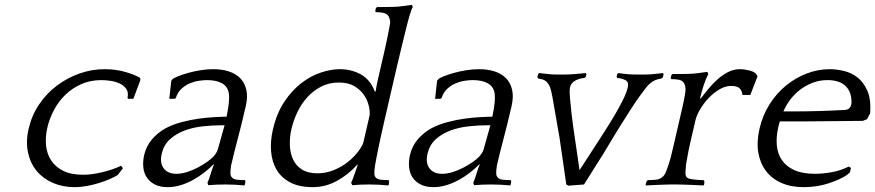

<svg xmlns="http://www.w3.org/2000/svg" viewBox="-20 -760 3606 791"><path d="M508.5 -353H529.5L558.3 -430L557.4 -439C544.5 -447 524.9 -455 498.4 -463C471.9 -471 442.7 -475 410.7 -475C375.3 -475 340.8 -469 307 -457C273.2 -445 242.2 -428.3 214 -407C185.7 -385.7 161.4 -360 141.2 -330C120.9 -300 106.6 -266.7 98.1 -230C89.8 -194 88.9 -161.2 95.4 -131.5C101.8 -101.8 113.8 -76.5 131.3 -55.5C148.8 -34.5 171 -18.2 198 -6.5C225 5.2 254.8 11 287.5 11C304.1 11 321.3 9.3 339.1 6C356.9 2.7 373.7 -1.5 389.5 -6.5C405.3 -11.5 419.7 -16.8 432.7 -22.5C445.7 -28.2 456.4 -33.7 465 -39L486.5 -67L478.8 -77C456.3 -66.3 430.4 -57.5 401.2 -50.5C371.9 -43.5 345.9 -40 323.2 -40C289.9 -40 262.5 -45.3 240.9 -56C219.4 -66.7 202.7 -81 190.9 -99C179 -117 172 -137.7 169.7 -161C167.4 -184.3 169.2 -208.7 175 -234C180.7 -258.7 189.8 -282.8 202.3 -306.5C214.7 -330.2 230.4 -351.2 249.3 -369.5C268.2 -387.8 290.1 -402.5 315 -413.5C339.8 -424.5 367.6 -430 398.3 -430C408.9 -430 421.2 -429 435.1 -427C449 -425 461.6 -421.3 473 -416C484.5 -410.7 493.6 -403.2 500.3 -393.5C507.1 -383.8 508.7 -371.3 505.2 -356Z M834.6 -7 838.3 3C859.4 1 882.7 0 908 0C921.3 0 934.9 0.3 948.8 1C962.6 1.7 975.4 2.7 987.1 4L989 0L991.2 -14L988.2 -18C977.5 -18 967.1 -18.5 957 -19.5C946.9 -20.5 939.8 -23.7 935.7 -29C931.8 -32.3 929.7 -37.5 929.3 -44.5C928.9 -51.5 929.8 -62.7 932 -78C936.6 -98 941.1 -116.8 945.6 -134.5C950 -152.2 954.6 -170.2 959.5 -188.5C964.4 -206.8 969.5 -226.8 974.9 -248.5C980.2 -270.2 986.1 -295 992.6 -323C998.4 -348.3 999.2 -370.5 994.9 -389.5C990.6 -408.5 982.5 -424.3 970.4 -437C958.3 -449.7 942.7 -459.2 923.5 -465.5C904.3 -471.8 882.7 -475 858.7 -475C841.3 -475 823.5 -473.5 805.1 -470.5C786.8 -467.5 769.9 -463.8 754.6 -459.5C739.3 -455.2 725.7 -450.7 714 -446C702.2 -441.3 694.2 -437 690 -433L685.6 -427L677.5 -353H699.5L704.2 -356C709.1 -371.3 716.6 -383.8 726.8 -393.5C737.1 -403.2 748.3 -410.7 760.5 -416C772.8 -421.3 785.3 -425 798.1 -427C810.9 -429 822.6 -430 833.3 -430C858.6 -430 879.2 -425.5 895.2 -416.5C911.1 -407.5 920.4 -393 923.1 -373C924.3 -363.7 924.2 -351.8 922.9 -337.5C921.6 -323.2 918.4 -303.7 913.4 -279H899.4C893.4 -279 881.3 -278.5 863.1 -277.5C844.8 -276.5 824.2 -274.5 801.2 -271.5C778.2 -268.5 754 -263.7 728.8 -257C703.6 -250.3 681.1 -241.7 661.3 -231C639.9 -219 621.4 -203.8 605.8 -185.5C590.3 -167.2 579.6 -145.7 573.9 -121C569.9 -103.7 568.8 -87 570.4 -71C572 -55 576.8 -41 584.7 -29C592.6 -17 603.7 -7.3 618 0C632.3 7.3 649.8 11 670.5 11C688.5 11 706.2 8.3 723.8 3C741.4 -2.3 758.4 -9.5 774.8 -18.5C791.2 -27.5 806.7 -37.7 821.3 -49C835.9 -60.3 849 -72 860.4 -84L860.7 -81C855.8 -68.3 851.1 -54.7 846.7 -40C842.3 -25.3 838.3 -14.3 834.6 -7ZM859.5 -115C852.5 -107.7 843.3 -100 831.7 -92C820.2 -84 807.5 -76.3 793.4 -69C779.4 -61.7 764.9 -55.7 749.8 -51C734.7 -46.3 720.2 -44 706.2 -44C682.8 -44 665.6 -51.5 654.4 -66.5C643.1 -81.5 640.5 -101.7 646.3 -127C651.9 -151 663.1 -170.7 679.9 -186C696.8 -201.3 716.8 -213.3 739.8 -222C762.8 -230.7 787.9 -236.5 815.3 -239.5C842.7 -242.5 869.7 -244 896.3 -244H905.3L877.2 -144C875 -137.3 872.2 -131.7 868.8 -127C865.4 -122.3 862.3 -118.3 859.5 -115Z M1426.6 -7 1431.3 3C1452.4 1 1475.3 0 1500 0C1514 0 1527.8 0.3 1541.3 1C1554.8 1.7 1567.4 2.7 1579.1 4L1582 0L1583.2 -14L1580.2 -18C1569.5 -18 1559.3 -18.5 1549.5 -19.5C1539.7 -20.5 1532.5 -23.7 1527.7 -29C1524.5 -32.3 1522.7 -37.5 1522.3 -44.5C1521.9 -51.5 1522.8 -62.7 1525 -78C1527.1 -90 1529.1 -100.7 1530.9 -110C1532.7 -119.3 1535 -130.3 1537.5 -143C1540.1 -155.7 1543.3 -171 1547.1 -189C1551 -207 1556.1 -230 1562.6 -258L1612.9 -476C1619.4 -504 1624.8 -527 1629.3 -545C1633.8 -563 1637.5 -578.3 1640.4 -591C1643.4 -603.7 1646.1 -614.7 1648.6 -624C1651 -633.3 1653.5 -643.3 1656 -654C1656.9 -658 1658.4 -663.7 1660.4 -671C1662.4 -678.3 1664.5 -686 1666.7 -694C1668.9 -702 1671.3 -709.5 1673.9 -716.5C1676.5 -723.5 1678.8 -728.3 1680.8 -731L1676.8 -740L1640.7 -735C1627.6 -733 1612.3 -731.8 1594.9 -731.5C1577.5 -731.2 1563.1 -731 1551.8 -731H1533.8L1528.8 -727L1525.8 -714L1528.9 -710C1539.6 -710 1549.7 -709 1559.2 -707C1568.8 -705 1576 -700.3 1581 -693C1582.4 -690.3 1583.9 -686.3 1585.7 -681C1587.5 -675.7 1587.9 -669.3 1586.8 -662C1585 -651.3 1583.1 -640.7 1580.9 -630C1578.8 -619.3 1576.3 -607 1573.4 -593C1570.5 -579 1566.9 -562.5 1562.5 -543.5L1546.4 -474L1536.2 -429.5C1532.8 -415.2 1530.1 -400.3 1527.9 -385L1525 -381C1512.1 -415 1492.7 -439.2 1466.7 -453.5C1440.7 -467.8 1411.7 -475 1379.7 -475C1356.3 -475 1330.8 -470.5 1303 -461.5C1275.3 -452.5 1248.5 -438.2 1222.6 -418.5C1196.7 -398.8 1173.1 -373.2 1151.8 -341.5C1130.5 -309.8 1114.6 -271.3 1104.2 -226C1097.1 -195.3 1094.6 -165.8 1096.7 -137.5C1098.9 -109.2 1106.2 -84 1118.8 -62C1131.4 -40 1150 -22.3 1174.6 -9C1199.2 4.3 1230.5 11 1268.5 11C1303.8 11 1337.1 2.3 1368.5 -15C1399.8 -32.3 1428 -55 1453.2 -83L1453.2 -79C1449.3 -67.7 1444.8 -54.7 1439.7 -40C1434.7 -25.3 1430.3 -14.3 1426.6 -7ZM1180.6 -228C1186.2 -252 1194.4 -275.5 1205.4 -298.5C1216.4 -321.5 1230.1 -342 1246.6 -360C1263.1 -378 1282.1 -392.5 1303.7 -403.5C1325.2 -414.5 1349.3 -420 1376 -420C1402 -420 1423.3 -415 1440 -405C1456.7 -395 1469.9 -382.8 1479.6 -368.5C1489.3 -354.2 1495.8 -339.3 1499.3 -324C1502.8 -308.7 1503.9 -295.7 1502.8 -285L1477.2 -174C1474 -163.3 1466.9 -150.7 1455.9 -136C1444.8 -121.3 1431.1 -107.3 1414.7 -94C1398.3 -80.7 1379.2 -69.3 1357.3 -60C1335.5 -50.7 1312.3 -46 1287.6 -46C1261.6 -46 1240.5 -51.2 1224.2 -61.5C1207.9 -71.8 1195.7 -85.5 1187.7 -102.5C1179.6 -119.5 1175.1 -139 1174.2 -161C1173.2 -183 1175.4 -205.3 1180.6 -228Z M1929.6 -7 1933.3 3C1954.4 1 1977.7 0 2003 0C2016.3 0 2029.9 0.3 2043.8 1C2057.6 1.7 2070.4 2.7 2082.1 4L2084 0L2086.2 -14L2083.2 -18C2072.5 -18 2062.1 -18.5 2052 -19.5C2041.9 -20.5 2034.8 -23.7 2030.7 -29C2026.8 -32.3 2024.7 -37.5 2024.3 -44.5C2023.9 -51.5 2024.8 -62.7 2027 -78C2031.6 -98 2036.1 -116.8 2040.6 -134.5C2045 -152.2 2049.6 -170.2 2054.5 -188.5C2059.4 -206.8 2064.5 -226.8 2069.9 -248.5C2075.2 -270.2 2081.1 -295 2087.6 -323C2093.4 -348.3 2094.2 -370.5 2089.9 -389.5C2085.6 -408.5 2077.5 -424.3 2065.4 -437C2053.3 -449.7 2037.7 -459.2 2018.5 -465.5C1999.3 -471.8 1977.7 -475 1953.7 -475C1936.3 -475 1918.5 -473.5 1900.1 -470.5C1881.8 -467.5 1864.9 -463.8 1849.6 -459.5C1834.3 -455.2 1820.7 -450.7 1809 -446C1797.2 -441.3 1789.2 -437 1785 -433L1780.6 -427L1772.5 -353H1794.5L1799.2 -356C1804.1 -371.3 1811.6 -383.8 1821.8 -393.5C1832.1 -403.2 1843.3 -410.7 1855.5 -416C1867.8 -421.3 1880.3 -425 1893.1 -427C1905.9 -429 1917.6 -430 1928.3 -430C1953.6 -430 1974.2 -425.5 1990.2 -416.5C2006.1 -407.5 2015.4 -393 2018.1 -373C2019.3 -363.7 2019.2 -351.8 2017.9 -337.5C2016.6 -323.2 2013.4 -303.7 2008.4 -279H1994.4C1988.4 -279 1976.3 -278.5 1958.1 -277.5C1939.8 -276.5 1919.2 -274.5 1896.2 -271.5C1873.2 -268.5 1849 -263.7 1823.8 -257C1798.6 -250.3 1776.1 -241.7 1756.3 -231C1734.9 -219 1716.4 -203.8 1700.8 -185.5C1685.3 -167.2 1674.6 -145.7 1668.9 -121C1664.9 -103.7 1663.8 -87 1665.4 -71C1667 -55 1671.8 -41 1679.7 -29C1687.6 -17 1698.7 -7.3 1713 0C1727.3 7.3 1744.8 11 1765.5 11C1783.5 11 1801.2 8.3 1818.8 3C1836.4 -2.3 1853.4 -9.5 1869.8 -18.5C1886.2 -27.5 1901.7 -37.7 1916.3 -49C1930.9 -60.3 1944 -72 1955.4 -84L1955.7 -81C1950.8 -68.3 1946.1 -54.7 1941.7 -40C1937.3 -25.3 1933.3 -14.3 1929.6 -7ZM1954.5 -115C1947.5 -107.7 1938.3 -100 1926.7 -92C1915.2 -84 1902.5 -76.3 1888.4 -69C1874.4 -61.7 1859.9 -55.7 1844.8 -51C1829.7 -46.3 1815.2 -44 1801.2 -44C1777.8 -44 1760.6 -51.5 1749.4 -66.5C1738.1 -81.5 1735.5 -101.7 1741.3 -127C1746.9 -151 1758.1 -170.7 1774.9 -186C1791.8 -201.3 1811.8 -213.3 1834.8 -222C1857.8 -230.7 1882.9 -236.5 1910.3 -239.5C1937.7 -242.5 1964.7 -244 1991.3 -244H2000.3L1972.2 -144C1970 -137.3 1967.2 -131.7 1963.8 -127C1960.4 -122.3 1957.3 -118.3 1954.5 -115Z M2386 0 2466.6 -128C2469.6 -132.7 2474.8 -141.2 2481.9 -153.5C2489.1 -165.8 2497.8 -180.3 2508 -197C2518.2 -213.7 2529.3 -231.7 2541.4 -251C2553.6 -270.3 2565.6 -289.3 2577.6 -308C2589.6 -326.7 2601.3 -344 2612.6 -360C2624 -376 2633.9 -389.3 2642.3 -400C2652.5 -412 2662.3 -420.7 2671.8 -426C2681.4 -431.3 2692 -434.7 2703.7 -436L2710.8 -441L2714 -455L2711 -459C2698 -457.7 2685.9 -456.3 2674.5 -455C2663.2 -453.7 2651.9 -453 2640.6 -453H2599.6C2576.9 -453 2553 -455 2528 -459L2523 -455L2520.3 -443L2523.3 -439C2536.4 -437.7 2547.6 -434.5 2557.2 -429.5C2566.7 -424.5 2569.7 -414.7 2566.3 -400C2563 -385.3 2556 -367.5 2545.5 -346.5C2535 -325.5 2523.2 -304 2510.1 -282C2497 -260 2484.3 -239.3 2471.8 -220C2459.3 -200.7 2449.5 -185.3 2442.2 -174L2367.6 -59L2348.6 -189C2347.5 -195.7 2345.5 -208.8 2342.8 -228.5C2340 -248.2 2337.2 -269.5 2334.5 -292.5C2331.8 -315.5 2329.7 -337.2 2328 -357.5C2326.4 -377.8 2326.5 -392 2328.3 -400C2331.1 -412 2338.1 -421.2 2349.2 -427.5C2360.3 -433.8 2373.4 -437.7 2388.3 -439L2393.3 -443L2396 -455L2393 -459C2379.3 -457.7 2364.9 -456.3 2349.5 -455C2334.2 -453.7 2321.3 -453 2310.6 -453H2271.6C2260.9 -453 2249.4 -453.7 2237 -455C2224.7 -456.3 2213 -457.7 2202 -459L2197 -455L2193.8 -441L2198.7 -436C2212.3 -434.7 2222.7 -431 2229.6 -425C2236.6 -419 2242.1 -410.7 2246.3 -400C2249.5 -390.7 2252.6 -378 2255.6 -362C2258.5 -346 2261.8 -327.5 2265.3 -306.5C2268.7 -285.5 2272.3 -265.3 2275.8 -246C2279.3 -226.7 2282.4 -209 2285.1 -193C2287.7 -177 2289.3 -166 2289.9 -160L2313 0L2321.8 5Z M2866.7 -354 2864 -355C2867.8 -371.7 2872.6 -389 2878.5 -407C2884.3 -425 2890.8 -441 2898 -455L2894.1 -464L2858 -459C2844.8 -457 2829.6 -455.8 2812.2 -455.5C2794.8 -455.2 2780.4 -455 2769 -455H2751L2746.4 -452L2743.1 -438L2746.2 -434C2756.9 -434 2767 -433.2 2776.6 -431.5C2786.2 -429.8 2793.5 -425 2798.3 -417C2799.8 -415 2801.3 -411.2 2802.6 -405.5C2804 -399.8 2804.5 -393.3 2804.1 -386C2803.2 -379.3 2802.3 -373 2801.2 -367C2800.2 -361 2799 -354.3 2797.6 -347C2796.3 -339.7 2794.5 -331.2 2792.2 -321.5L2784 -286L2755.6 -163C2750.1 -139 2746 -122 2743.4 -112C2740.7 -102 2738.3 -93.7 2736.1 -87L2733 -78C2728.6 -64.7 2724.7 -54.3 2721.3 -47C2718 -39.7 2713.1 -33.7 2706.7 -29C2700.1 -23.7 2691.6 -20.5 2681 -19.5C2670.4 -18.5 2659.8 -18 2649.2 -18L2644.2 -14L2640 0L2640.1 4C2644.7 4 2652 3.7 2661.8 3C2671.6 2.3 2681.9 1.8 2692.7 1.5C2703.4 1.2 2713.6 0.8 2723.4 0.5C2733.1 0.2 2740.3 0 2745 0H2769C2773.7 0 2781.1 0.2 2791.4 0.5C2801.6 0.8 2812.4 1.2 2823.7 1.5C2834.9 1.8 2845.6 2.3 2855.8 3C2866 3.7 2873.4 4 2878.1 4L2881 0L2882 -13L2878.2 -18C2874.2 -18 2868.9 -18.2 2862.3 -18.5C2855.7 -18.8 2849 -19.3 2842.1 -20C2835.3 -20.7 2828.8 -21.7 2822.8 -23C2816.8 -24.3 2812.4 -26.3 2809.7 -29C2805.4 -33.7 2803.5 -40.5 2803.9 -49.5C2804.3 -58.5 2805 -68 2806 -78L2807.1 -87C2808.2 -91.7 2809 -96.2 2809.7 -100.5C2810.4 -104.8 2811.3 -110.2 2812.4 -116.5C2813.5 -122.8 2815 -130.5 2816.7 -139.5C2818.5 -148.5 2821 -160.3 2824.4 -175L2845 -264C2848 -277.3 2854.3 -292.2 2863.7 -308.5C2873.2 -324.8 2884.7 -340.3 2898.5 -355C2912.2 -369.7 2927.2 -381.8 2943.4 -391.5C2959.6 -401.2 2976.1 -406 2992.7 -406C3010.1 -406 3022 -402.2 3028.6 -394.5C3035.1 -386.8 3038.3 -378.3 3038.2 -369H3071.2L3101 -446L3095 -455C3091.1 -461 3082 -465.8 3067.9 -469.5C3053.7 -473.2 3040.7 -475 3028.7 -475C3011.3 -475 2994.9 -471 2979.4 -463C2963.9 -455 2949.4 -445 2936 -433C2922.5 -421 2910 -408 2898.5 -394C2886.9 -380 2876.3 -366.7 2866.7 -354Z M3552.1 -269 3564.6 -293C3567.6 -331.7 3563.8 -362.8 3553.2 -386.5C3542.7 -410.2 3528.9 -428.5 3511.9 -441.5C3494.9 -454.5 3476.1 -463.3 3455.5 -468C3435 -472.7 3416 -475 3398.7 -475C3366 -475 3334.1 -469 3303 -457C3271.9 -445 3243.4 -428.3 3217.5 -407C3191.5 -385.7 3169.1 -360 3150.2 -330C3131.3 -300 3117.6 -266.7 3109.1 -230C3100.8 -194 3099.1 -161.3 3104 -132C3108.9 -102.7 3119.4 -77.3 3135.4 -56C3151.5 -34.7 3172.7 -18.2 3199 -6.5C3225.3 5.2 3256.1 11 3291.5 11C3327.5 11 3361.3 5.8 3393 -4.5C3424.8 -14.8 3450.1 -26.3 3469 -39L3481.5 -50L3485.7 -68L3477.1 -74C3454.5 -62.7 3430.8 -54.8 3406.2 -50.5C3381.5 -46.2 3358.8 -44 3338.2 -44C3302.8 -44 3274 -49.2 3251.7 -59.5C3229.5 -69.8 3212.5 -83.7 3200.8 -101C3189.2 -118.3 3182.3 -138.5 3180.3 -161.5C3178.3 -184.5 3180.2 -208.7 3186 -234L3188.9 -246.5C3189.9 -250.8 3191.3 -255.3 3193 -260H3311C3347.7 -260 3385.1 -260.3 3423.3 -261C3461.4 -261.7 3498.5 -262 3534.5 -262ZM3389.3 -430C3419.9 -430 3443.6 -422.8 3460.3 -408.5C3477 -394.2 3486.1 -374.3 3487.6 -349C3488.1 -345.7 3488.4 -342.3 3488.3 -339C3488.1 -335.7 3487.6 -332 3486.7 -328C3485.5 -322.7 3482.9 -318 3479 -314C3475.1 -310 3468.7 -307.7 3459.9 -307C3422.1 -305 3386.1 -303.5 3351.8 -302.5C3317.6 -301.5 3282.5 -301 3246.5 -301H3207.5C3214.8 -318.3 3224.5 -334.8 3236.4 -350.5C3248.4 -366.2 3262.2 -379.8 3277.9 -391.5C3293.6 -403.2 3310.7 -412.5 3329.3 -419.5C3348 -426.5 3367.9 -430 3389.3 -430Z"/></svg>

Font: Quattrocento
Style: Italic
Weight: 400
Italic angle: -13°
Designer: Pablo Impallari
Foundry: Pablo Impallari, Igino Marini, Branda Gallo
Version: Version 2.000